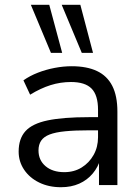

<svg xmlns="http://www.w3.org/2000/svg" viewBox="-20 -774 587 803"><path d="M235 9Q184 9 144 -10.5Q104 -30 81 -64Q58 -98 58 -140Q58 -194 86.5 -225.5Q115 -257 179.5 -270.5Q244 -284 352 -284H404V-229H354Q294 -229 253 -225Q212 -221 187.5 -211.5Q163 -202 152 -185.5Q141 -169 141 -145Q141 -104 170.5 -79Q200 -54 249 -54Q290 -54 321.5 -73.5Q353 -93 371.5 -126Q390 -159 390 -200V-315Q390 -376 363 -403.5Q336 -431 277 -431Q233 -431 191.5 -418Q150 -405 106 -378L78 -438Q105 -457 138.5 -470Q172 -483 208.5 -490Q245 -497 280 -497Q343 -497 385.5 -477Q428 -457 449.5 -415Q471 -373 471 -307V0H394V-112H401Q391 -76 368 -48.5Q345 -21 311.5 -6Q278 9 235 9ZM322 -553 238 -754H316L369 -553ZM193 -553 109 -754H186L240 -553Z"/></svg>

Font: Nunito Sans 11pt
Style: Regular
Weight: 400
Version: Version 3.101;gftools[0.9.27]